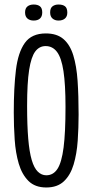

<svg xmlns="http://www.w3.org/2000/svg" viewBox="-20 -819 410 850"><path d="M185 11Q135 11 106 -18Q77 -47 63 -94.5Q49 -142 45 -201Q41 -260 41 -321Q41 -431 50.5 -509Q60 -587 90 -629Q120 -671 183 -671Q232 -671 261 -646Q290 -621 304.5 -574Q319 -527 323.5 -461Q328 -395 328 -312Q328 -253 324 -195.5Q320 -138 306 -91Q292 -44 263 -16.5Q234 11 185 11ZM185 -43Q216 -43 234.5 -71.5Q253 -100 261.5 -166Q270 -232 270 -346Q270 -445 261 -504Q252 -563 232.5 -589Q213 -615 182 -615Q154 -615 136 -591Q118 -567 109 -509.5Q100 -452 100 -350Q100 -264 105 -205Q110 -146 120.5 -110.5Q131 -75 147.5 -59Q164 -43 185 -43ZM239 -728Q223 -728 212.5 -737Q202 -746 202 -764Q202 -783 212.5 -791Q223 -799 239 -799Q258 -799 268 -791Q278 -783 278 -763Q278 -746 267.5 -737Q257 -728 239 -728ZM129 -728Q112 -728 101.5 -737Q91 -746 91 -764Q91 -782 101.5 -790.5Q112 -799 129 -799Q147 -799 157 -791Q167 -783 167 -764Q167 -746 157 -737Q147 -728 129 -728Z"/></svg>

Font: Bricolage Grotesque 72pt Condensed ExtraLight
Style: Regular
Weight: 250
Width: 3
Designer: Mathieu Triay
Foundry: Atelier Triay
Version: Version 1.001;gftools[0.9.33.dev8+g029e19f]